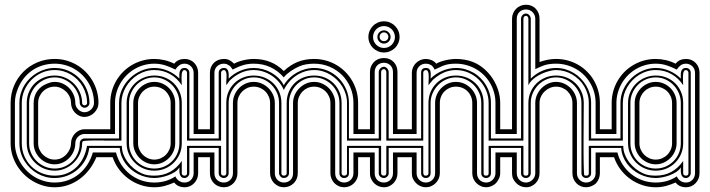

<svg xmlns="http://www.w3.org/2000/svg" viewBox="-20 -791 3000 811"><path d="M449 -127H387Q375.7 -99.6 358.2 -76.3Q340.6 -53 318 -36Q295.4 -19 268.3 -9.5Q241.2 0 210.9 0Q186 0 162.7 -6.8Q139.4 -13.7 118.7 -25.9Q97.9 -38.1 80.7 -55.2Q63.5 -72.3 51 -93Q38.6 -113.8 31.7 -137.3Q24.9 -160.9 24.9 -186V-356Q24.9 -395 39.3 -429Q53.7 -462.9 78.9 -488Q104 -513.2 137.9 -527.6Q171.9 -542 210.9 -542Q236.8 -542 260.5 -535.3Q284.2 -528.6 304.7 -516.5Q325.2 -504.4 342 -487.3Q358.9 -470.2 370.8 -449.6Q382.8 -429 389.4 -405.2Q396 -381.3 396 -356Q396 -344.2 391.1 -333.6Q386.2 -323 378.1 -314.9Q369.9 -306.9 359.3 -302Q348.6 -297.1 336.9 -297.1Q325 -297.1 314.6 -302.1Q304.2 -307.1 296.5 -315.3Q288.8 -323.5 284.4 -334.1Q280 -344.7 280 -356Q280 -370.1 274 -382.8Q268.1 -395.5 258.3 -404.8Q248.5 -414.1 236.1 -419.6Q223.6 -425 210.9 -425Q196.8 -425 184.1 -419.8Q171.4 -414.6 161.9 -405.2Q152.3 -395.8 146.7 -383.2Q141.1 -370.6 141.1 -356V-186Q141.1 -171.6 146.7 -159.1Q152.3 -146.5 161.9 -137.2Q171.4 -127.9 184.1 -122.4Q196.8 -116.9 210.9 -116.9Q217 -116.9 224 -118.3Q231 -119.6 237.1 -122.1Q246.3 -126.2 254.3 -133.2Q262.2 -140.1 267.9 -148.7Q273.7 -157.2 276.9 -166.9Q280 -176.5 280 -186Q280 -198 284.7 -208.7Q289.3 -219.5 297.2 -227.5Q305.2 -235.6 315.4 -240.4Q325.7 -245.1 336.9 -245.1H449V-225.1H336.9Q329.1 -225.1 322 -221.9Q314.9 -218.8 309.6 -213.4Q304.2 -208 301.1 -200.9Q298.1 -193.8 298.1 -186Q298.1 -168 291.1 -151.9Q284.2 -135.7 272.2 -123.5Q260.3 -111.3 244.4 -104.1Q228.5 -96.9 210.9 -96.9Q192.6 -96.9 176.4 -104.1Q160.2 -111.3 148.1 -123.5Q136 -135.7 129 -151.9Q122.1 -168 122.1 -186V-356Q122.1 -369.9 125.9 -382.4Q129.6 -395 136.8 -405.5Q144 -416 154.2 -424.1Q164.3 -432.1 177 -437Q186 -440.7 193.6 -442.9Q201.2 -445.1 210.9 -445.1Q229.7 -445.1 245.7 -437.6Q261.7 -430.2 273.3 -417.8Q284.9 -405.5 291.5 -389.4Q298.1 -373.3 298.1 -356Q298.1 -348.4 301.4 -341.4Q304.7 -334.5 310.1 -329Q315.4 -323.5 322.4 -320.2Q329.3 -316.9 336.9 -316.9Q344.7 -316.9 352.1 -320.1Q359.4 -323.2 364.9 -328.6Q370.4 -334 373.7 -341.1Q377 -348.1 377 -356Q377 -378.9 371.1 -400.1Q365.2 -421.4 354.4 -439.8Q343.5 -458.3 328.4 -473.4Q313.2 -488.5 294.8 -499.4Q276.4 -510.3 255.1 -516.1Q233.9 -522 210.9 -522Q184.8 -522 161.3 -515Q137.7 -508.1 117.9 -494.9Q98.1 -481.7 82.6 -462.8Q67.1 -443.8 56.9 -419.9Q50.3 -404.1 46.6 -388.7Q43 -373.3 43 -356V-186Q43 -164.6 49 -143.9Q54.9 -123.3 65.8 -104.9Q76.7 -86.4 91.9 -70.8Q107.2 -55.2 125.9 -43.9Q144.5 -32.7 166 -26.4Q187.5 -20 210.9 -20Q240.5 -20 266.5 -29.4Q292.5 -38.8 313.4 -55.7Q334.2 -72.5 349.2 -95.8Q364.3 -119.1 372.1 -147H449ZM210.9 -39.1Q191.4 -38.8 172.7 -43.8Q154.1 -48.8 137.5 -58.3Q120.8 -67.9 107.1 -81.3Q93.3 -94.7 83.3 -111.1Q73.2 -127.4 67.6 -146.4Q62 -165.3 62 -186V-356Q62 -376.7 67.6 -395.8Q73.2 -414.8 83.3 -431.3Q93.3 -447.8 107.2 -461.1Q121.1 -474.4 137.7 -483.9Q154.3 -493.4 172.9 -498.7Q191.4 -503.9 210.9 -503.9Q241.7 -503.9 268.6 -492.2Q295.4 -480.5 315.2 -460.3Q335 -440.2 346.4 -413.2Q357.9 -386.2 357.9 -356Q357.9 -351.8 356.2 -348.1Q354.5 -344.5 351.6 -341.8Q348.6 -339.1 344.8 -337.5Q341.1 -335.9 336.9 -335.9Q333.3 -335.9 329.6 -337.6Q325.9 -339.4 323.1 -342.2Q320.3 -345 318.6 -348.6Q316.9 -352.3 316.9 -356Q316.9 -378.2 308.2 -397.8Q299.6 -417.5 284.9 -432.3Q270.3 -447 251.1 -455.6Q231.9 -464.1 210.9 -464.1Q189 -464.1 169.3 -455.3Q149.7 -446.5 134.9 -431.8Q120.1 -417 111.6 -397.3Q103 -377.7 103 -356V-186Q103 -163.8 111.6 -144.4Q120.1 -125 134.9 -110.5Q149.7 -95.9 169.3 -87.5Q189 -79.1 210.9 -79.1Q233.4 -79.1 252.8 -87.5Q272.2 -95.9 286.5 -110.5Q300.8 -125 308.8 -144.4Q316.9 -163.8 316.9 -186Q316.9 -194.3 322.8 -200.2Q328.6 -206.1 336.9 -206.1H449V-197Q445.6 -197 435.8 -197.3Q426 -197.5 413.3 -197.6Q400.6 -197.8 386.6 -197.8Q372.6 -197.8 360.5 -197.4Q348.4 -197 340 -196.3Q331.5 -195.6 330.1 -194.1Q326.9 -190.9 326.9 -186Q326.9 -162.1 317.5 -141Q308.1 -119.9 292.1 -104.1Q276.1 -88.4 255.1 -79.2Q234.1 -70.1 210.9 -70.1Q187 -70.1 165.5 -79.1Q144 -88.1 127.9 -103.8Q111.8 -119.4 102.4 -140.5Q93 -161.6 93 -186V-356Q93 -381.1 102.2 -402.3Q111.3 -423.6 127.2 -439.1Q143.1 -454.6 164.7 -463.3Q186.3 -471.9 210.9 -471.9Q236.6 -471.9 257.8 -461.9Q279.1 -451.9 294.4 -435.7Q309.8 -419.4 318.4 -398.6Q326.9 -377.7 326.9 -356Q326.9 -351.6 330.1 -348.8Q333.3 -345.9 336.9 -345.9Q341.6 -345.9 344.7 -348.8Q347.9 -351.6 347.9 -356Q347.9 -374.8 343 -392.3Q338.1 -409.9 329.3 -425.4Q320.6 -440.9 308 -453.7Q295.4 -466.6 280.3 -475.7Q265.1 -484.9 247.6 -490Q230 -495.1 210.9 -495.1Q181.6 -495.1 156.4 -483.8Q131.1 -472.4 112.3 -453.2Q93.5 -434.1 82.8 -408.9Q72 -383.8 72 -356V-186Q72 -156.7 82.9 -131.6Q93.8 -106.4 112.5 -88.1Q131.3 -69.8 156.6 -59.4Q181.9 -49.1 210.9 -49.1Q240.5 -49.1 263.8 -59.1Q287.1 -69.1 304.1 -85.9Q321 -102.8 331.8 -124.9Q342.5 -147 346.9 -170.9Q346.9 -171.9 347.4 -173.1Q347.9 -174.3 347.9 -175H449V-166H356.9Q353.5 -138.7 340.6 -115.4Q327.6 -92 308 -75.1Q288.3 -58.1 263.3 -48.6Q238.3 -39.1 210.9 -39.1Z M514.9 -356Q514.9 -380.4 524.2 -401.5Q533.4 -422.6 549.3 -438.2Q565.2 -453.9 586.5 -462.9Q607.9 -471.9 631.8 -471.9Q656.7 -471.9 677.9 -463.1Q699 -454.3 714.6 -438.7Q730.2 -423.1 739 -402Q747.8 -380.9 747.8 -356V-186Q747.8 -161.6 738.8 -140.5Q729.7 -119.4 714.1 -103.8Q698.5 -88.1 677.4 -79.1Q656.2 -70.1 631.8 -70.1Q607.9 -70.1 586.5 -79.1Q565.2 -88.1 549.3 -103.8Q533.4 -119.4 524.2 -140.5Q514.9 -161.6 514.9 -186ZM524.9 -186Q524.9 -163.6 533.2 -144Q541.5 -124.5 555.9 -110.1Q570.3 -95.7 589.8 -87.4Q609.4 -79.1 631.8 -79.1Q654.3 -79.1 673.7 -87.5Q693.1 -95.9 707.4 -110.5Q721.7 -125 729.7 -144.4Q737.8 -163.8 737.8 -186V-356Q737.8 -377.7 729.5 -397.3Q721.2 -417 706.9 -431.8Q692.6 -446.5 673.3 -455.3Q654.1 -464.1 631.8 -464.1Q609.9 -464.1 590.3 -455.6Q570.8 -447 556.3 -432.3Q541.7 -417.5 533.3 -397.8Q524.9 -378.2 524.9 -356ZM543 -356Q543 -374 550.2 -390.1Q557.4 -406.2 569.5 -418.5Q581.5 -430.7 597.7 -437.9Q613.8 -445.1 631.8 -445.1Q650.1 -445.1 666.3 -437.9Q682.4 -430.7 694.3 -418.5Q706.3 -406.2 713.1 -390.1Q720 -374 720 -356V-186Q720 -168.5 713 -152.2Q706.1 -136 694 -123.8Q681.9 -111.6 665.9 -104.2Q649.9 -96.9 631.8 -96.9Q613.8 -96.9 597.7 -104.1Q581.5 -111.3 569.5 -123.5Q557.4 -135.7 550.2 -151.9Q543 -168 543 -186ZM563 -186Q563 -171.6 568.5 -159.1Q574 -146.5 583.3 -137.2Q592.5 -127.9 605.1 -122.4Q617.7 -116.9 631.8 -116.9Q646 -116.9 658.7 -122.4Q671.4 -127.9 680.7 -137.2Q689.9 -146.5 695.4 -159.1Q700.9 -171.6 700.9 -186V-356Q700.9 -370.1 695.4 -382.8Q689.9 -395.5 680.7 -404.8Q671.4 -414.1 658.7 -419.6Q646 -425 631.8 -425Q617.7 -425 605.1 -419.6Q592.5 -414.1 583.3 -404.8Q574 -395.5 568.5 -382.8Q563 -370.1 563 -356ZM843.8 -225.1H797.9V-483.9Q797.9 -491.7 794.9 -498.7Q792 -505.6 786.9 -510.7Q781.7 -515.9 774.8 -518.9Q767.8 -522 760 -522Q746.3 -522 737.1 -515.1Q727.8 -508.3 720.9 -497.1Q709.2 -502.7 698.9 -507.2Q688.5 -511.7 678 -515Q667.5 -518.3 656.2 -520.1Q645 -522 631.8 -522Q608.6 -522 587.3 -515.9Q565.9 -509.8 547.5 -498.8Q529.1 -487.8 513.9 -472.4Q498.8 -457 488.2 -438.6Q477.5 -420.2 471.7 -399.2Q465.8 -378.2 465.8 -356V-225.1H419.7V-245.1H445.8V-356Q445.8 -381.6 452.4 -405.4Q459 -429.2 471.1 -450Q483.2 -470.7 500.1 -487.7Q517.1 -504.6 537.8 -516.7Q558.6 -528.8 582.3 -535.4Q606 -542 631.8 -542Q653.1 -542 675 -536.9Q697 -531.7 715.8 -522Q724.1 -532.5 735.2 -537.2Q746.3 -542 760 -542Q772.5 -542 782.8 -537.5Q793.2 -533 800.8 -525Q808.3 -517.1 812.6 -506.5Q816.9 -495.8 816.9 -483.9V-245.1H843.8ZM843.8 -127H816.9V-59.1Q816.9 -46.6 812.4 -35.9Q807.9 -25.1 800 -17.1Q792.2 -9 782 -4.5Q771.7 0 760 0Q746.3 0 735.2 -4.8Q724.1 -9.5 715.8 -20Q705.1 -15.6 695.1 -11.8Q685.1 -8.1 675 -5.5Q665 -2.9 654.4 -1.5Q643.8 0 631.8 0Q602.3 0 574.6 -9.3Q546.9 -18.6 523.7 -35.4Q500.5 -52.2 482.9 -75.6Q465.3 -98.9 455.8 -127H419.7V-147H470Q477.1 -118.9 492.3 -95.6Q507.6 -72.3 528.8 -55.4Q550 -38.6 576.3 -29.3Q602.5 -20 631.8 -20Q656 -20 678.2 -26.2Q700.4 -32.5 720.9 -45.9Q726.1 -33.9 736.2 -27Q746.3 -20 760 -20Q768.3 -20 775.3 -23.2Q782.2 -26.4 787.2 -31.7Q792.2 -37.1 795 -44.2Q797.9 -51.3 797.9 -59.1V-147H843.8ZM482.9 -206.1V-356Q482.9 -386.7 495.5 -413.7Q508.1 -440.7 528.9 -460.7Q549.8 -480.7 576.5 -492.3Q603.3 -503.9 631.8 -503.9Q661.4 -503.9 689.1 -492.1Q716.8 -480.2 737.8 -459Q737.8 -465.8 737.5 -473.6Q737.3 -481.4 739 -488.2Q740.7 -494.9 745.5 -499.4Q750.2 -503.9 760 -503.9Q768.3 -503.9 774 -498.2Q779.8 -492.4 779.8 -483.9V-206.1H843.8V-197H770V-483.9Q770 -487.8 766.8 -491.5Q763.7 -495.1 760 -495.1Q757.6 -495.1 755.1 -494.1Q752.7 -493.2 752 -491Q749 -488.3 747.9 -480.3Q746.8 -472.4 746.8 -462.9Q746.8 -453.4 747.3 -444.5Q747.8 -435.5 747.8 -430.9Q728.3 -461.2 698.2 -478.1Q668.2 -495.1 631.8 -495.1Q612.8 -495.1 595.1 -489.9Q577.4 -484.6 562 -475.1Q546.6 -465.6 533.9 -452.5Q521.2 -439.5 512.1 -424.1Q502.9 -408.7 497.9 -391.4Q492.9 -374 492.9 -356V-197H419.7V-206.1ZM419.7 -166V-175H494.9Q494.4 -156.7 501.3 -138.9Q508.3 -121.1 519.9 -105.7Q531.5 -90.3 546.6 -78.2Q561.8 -66.2 577.9 -59.1Q590.8 -53 604.1 -51Q617.4 -49.1 631.8 -49.1Q668.9 -49.1 697.9 -64.9Q726.8 -80.8 747.8 -111.1V-59.1Q747.8 -53.7 751.6 -51.4Q755.4 -49.1 760 -49.1Q764.4 -49.1 767.2 -51.8Q770 -54.4 770 -59.1V-175H843.8V-166H779.8V-59.1Q779.8 -55.4 778.1 -51.8Q776.4 -48.1 773.7 -45.3Q771 -42.5 767.3 -40.8Q763.7 -39.1 760 -39.1Q750.5 -39.1 745.8 -43.8Q741.2 -48.6 739.4 -55.5Q737.5 -62.5 737.7 -70.3Q737.8 -78.1 737.8 -84Q731.4 -73 718.6 -64.7Q705.8 -56.4 690.6 -50.7Q675.3 -44.9 659.5 -42Q643.8 -39.1 631.8 -39.1Q614 -39.1 596.7 -43.3Q579.3 -47.6 563.6 -55.5Q547.9 -63.5 534.2 -74.8Q520.5 -86.2 510.3 -100.2Q500 -114.3 493.5 -130.9Q487.1 -147.5 485.8 -166Z M903.8 -206.1V-483.9Q903.8 -493.2 910.3 -498.5Q916.7 -503.9 925.8 -503.9Q934.8 -503.9 939.1 -499.1Q943.4 -494.4 944.8 -487.4Q946.3 -480.5 946 -472.8Q945.8 -465.1 945.8 -459Q956.1 -469.5 968.4 -477.8Q980.7 -486.1 994.4 -491.9Q1008.1 -497.8 1022.6 -500.9Q1037.1 -503.9 1051.8 -503.9Q1070.6 -503.9 1089.5 -498.9Q1108.4 -493.9 1125.4 -484.4Q1142.3 -474.9 1156.2 -461.3Q1170.2 -447.8 1178.7 -430.9Q1188.2 -447.5 1202.3 -460.9Q1216.3 -474.4 1233.2 -483.9Q1250 -493.4 1268.9 -498.7Q1287.8 -503.9 1306.9 -503.9Q1337.6 -503.9 1364.5 -492.2Q1391.4 -480.5 1411.1 -460.3Q1430.9 -440.2 1442.4 -413.2Q1453.9 -386.2 1453.9 -356V-206.1H1526.9V-197H1445.8V-356Q1445.8 -374.5 1440.7 -392Q1435.5 -409.4 1426.3 -424.9Q1417 -440.4 1404.1 -453.2Q1391.1 -466.1 1375.7 -475.5Q1360.4 -484.9 1342.9 -490Q1325.4 -495.1 1306.9 -495.1Q1286.1 -495.1 1266.8 -488.9Q1247.6 -482.7 1230.8 -471.4Q1214.1 -460.2 1200.8 -444.7Q1187.5 -429.2 1178.7 -410.9Q1170.9 -429.7 1157.5 -445.2Q1144 -460.7 1127.2 -471.8Q1110.4 -482.9 1090.9 -489Q1071.5 -495.1 1051.8 -495.1Q1023.2 -495.1 998.7 -484Q974.1 -472.9 953.9 -454.1L948.7 -449Q948 -447.5 946.3 -445.1Q944.6 -442.6 942.6 -440.1Q940.7 -437.5 938.7 -434.9Q936.8 -432.4 935.8 -430.9V-445.1Q935.8 -447.5 936.2 -452.3Q936.5 -457 936.8 -462.5Q937 -468 936.9 -473.9Q936.8 -479.7 935.5 -484.4Q934.3 -489 932 -492.1Q929.7 -495.1 925.8 -495.1Q921.1 -495.1 917.5 -491.8Q913.8 -488.5 913.8 -483.9V-197H834.7V-206.1ZM1453.9 -166V-59.1Q1453.9 -49.1 1448 -44.1Q1442.1 -39.1 1433.8 -39.1Q1424.8 -39.1 1419.3 -44.6Q1413.8 -50 1413.8 -59.1V-356Q1413.8 -377.7 1405.4 -397.3Q1397 -417 1382.4 -431.8Q1367.9 -446.5 1348.4 -455.3Q1328.9 -464.1 1306.9 -464.1Q1284.4 -464.1 1265 -455.3Q1245.6 -446.5 1231.3 -431.8Q1217 -417 1208.9 -397.3Q1200.7 -377.7 1200.7 -356V-59.1Q1200.7 -54.2 1198.6 -50.4Q1196.5 -46.6 1193.4 -44.1Q1190.2 -41.5 1186.3 -40.3Q1182.4 -39.1 1178.7 -39.1Q1174.6 -39.1 1170.9 -40.9Q1167.2 -42.7 1164.6 -45.7Q1161.9 -48.6 1160.3 -52.1Q1158.7 -55.7 1158.7 -59.1V-356Q1158.7 -378.2 1150.3 -397.8Q1141.8 -417.5 1127.3 -432.3Q1112.8 -447 1093.4 -455.6Q1074 -464.1 1051.8 -464.1Q1029.5 -464.1 1010.3 -455.3Q991 -446.5 976.7 -431.8Q962.4 -417 954.1 -397.3Q945.8 -377.7 945.8 -356V-59.1Q945.8 -54.9 944.1 -51.3Q942.4 -47.6 939.6 -44.9Q936.8 -42.2 933.1 -40.6Q929.4 -39.1 925.8 -39.1Q921.6 -39.1 917.7 -40.5Q913.8 -42 910.6 -44.6Q907.5 -47.1 905.6 -50.9Q903.8 -54.7 903.8 -59.1V-166H834.7V-175H913.8V-59.1Q913.8 -53.7 917.1 -51.4Q920.4 -49.1 925.8 -49.1Q931.2 -49.1 933.5 -52.1Q935.8 -55.2 935.8 -59.1V-356Q935.8 -380.9 944.6 -402Q953.4 -423.1 969 -438.7Q984.6 -454.3 1005.9 -463.1Q1027.1 -471.9 1051.8 -471.9Q1076.4 -471.9 1097.8 -463.1Q1119.1 -454.3 1134.9 -438.7Q1150.6 -423.1 1159.7 -402Q1168.7 -380.9 1168.7 -356V-59.1Q1168.7 -53.7 1171.9 -51.4Q1175 -49.1 1178.7 -49.1Q1183.3 -49.1 1187.1 -51.4Q1190.9 -53.7 1190.9 -59.1V-356Q1190.9 -381.1 1199.6 -402.3Q1208.3 -423.6 1223.8 -439.1Q1239.3 -454.6 1260.5 -463.3Q1281.7 -471.9 1306.9 -471.9Q1331.5 -471.9 1352.8 -463.1Q1374 -454.3 1389.5 -438.7Q1405 -423.1 1413.9 -402Q1422.9 -380.9 1422.9 -356V-59.1Q1422.9 -54.4 1426 -51.8Q1429.2 -49.1 1433.8 -49.1Q1438.2 -49.1 1442 -51.4Q1445.8 -53.7 1445.8 -59.1V-175H1526.9V-166ZM1526.9 -225.1H1472.9V-356Q1472.9 -390.9 1460.1 -421.1Q1447.3 -451.4 1424.8 -473.9Q1402.3 -496.3 1372.1 -509.2Q1341.8 -522 1306.9 -522Q1290.3 -522 1274 -519.4Q1257.8 -516.8 1242.7 -510Q1234.4 -506.3 1225.3 -501.3Q1216.3 -496.3 1207.8 -490.4Q1199.2 -484.4 1191.7 -477.8Q1184.1 -471.2 1178.7 -464.1Q1153.8 -492.7 1122.1 -507.3Q1090.3 -522 1051.8 -522Q1029.1 -522 1009.8 -516.7Q990.5 -511.5 970.7 -501L962.9 -497.1Q959 -502.9 954.3 -508.8Q949.7 -514.6 942.9 -517.1Q939 -520 934.7 -521Q930.4 -522 925.8 -522Q917.5 -522 910.3 -519.3Q903.1 -516.6 897.6 -511.6Q892.1 -506.6 888.9 -499.6Q885.7 -492.7 885.7 -483.9V-225.1H834.7V-245.1H866.7V-483.9Q866.7 -496.6 871.2 -507.3Q875.7 -518.1 883.5 -525.8Q891.4 -533.4 902.2 -537.7Q913.1 -542 925.8 -542Q939.5 -542 949.2 -536.9Q959 -531.7 968.8 -522Q977.1 -526.9 987.4 -530.5Q997.8 -534.2 1008.8 -536.7Q1019.8 -539.3 1030.9 -540.6Q1042 -542 1051.8 -542Q1088.9 -542 1120.6 -529.7Q1152.3 -517.3 1178.7 -491Q1206.5 -517.1 1237.5 -529.5Q1268.6 -542 1306.9 -542Q1332.5 -542 1356.3 -535.4Q1380.1 -528.8 1400.8 -516.7Q1421.4 -504.6 1438.4 -487.7Q1455.3 -470.7 1467.4 -450Q1479.5 -429.2 1486.1 -405.4Q1492.7 -381.6 1492.7 -356V-245.1H1526.9ZM1526.9 -127H1492.7V-59.1Q1492.7 -46.1 1487.8 -35.4Q1482.9 -24.7 1474.9 -16.7Q1466.8 -8.8 1456.2 -4.4Q1445.6 0 1433.8 0Q1421.4 0 1410.8 -4.8Q1400.1 -9.5 1392.3 -17.6Q1384.5 -25.6 1380.1 -36.4Q1375.7 -47.1 1375.7 -59.1V-356Q1375.7 -370.1 1370.2 -382.8Q1364.7 -395.5 1355.5 -404.8Q1346.2 -414.1 1333.6 -419.6Q1321 -425 1306.9 -425Q1292.5 -425 1279.9 -419.6Q1267.3 -414.1 1258.1 -404.8Q1248.8 -395.5 1243.3 -382.8Q1237.8 -370.1 1237.8 -356V-59.1Q1237.8 -46.6 1233.3 -35.9Q1228.8 -25.1 1220.7 -17.1Q1212.6 -9 1201.9 -4.5Q1191.2 0 1178.7 0Q1166.7 0 1156.2 -4.8Q1145.8 -9.5 1137.8 -17.6Q1129.9 -25.6 1125.4 -36.4Q1120.8 -47.1 1120.8 -59.1V-356Q1120.8 -370.1 1115.4 -382.8Q1109.9 -395.5 1100.6 -404.8Q1091.3 -414.1 1078.6 -419.6Q1065.9 -425 1051.8 -425Q1037.6 -425 1025 -419.6Q1012.5 -414.1 1003.2 -404.8Q993.9 -395.5 988.4 -382.8Q982.9 -370.1 982.9 -356V-59.1Q982.9 -47.1 978.6 -36.4Q974.4 -25.6 966.7 -17.6Q959 -9.5 948.6 -4.8Q938.2 0 925.8 0Q913.3 0 902.6 -4.4Q891.8 -8.8 883.9 -16.7Q876 -24.7 871.3 -35.4Q866.7 -46.1 866.7 -59.1V-127H834.7V-147H885.7V-59.1Q885.7 -50.3 888.8 -43.1Q891.8 -35.9 897.2 -30.8Q902.6 -25.6 909.9 -22.8Q917.2 -20 925.8 -20Q934.1 -20 941 -23.2Q948 -26.4 953.1 -31.7Q958.3 -37.1 961.1 -44.2Q963.9 -51.3 963.9 -59.1V-356Q963.9 -374 970.7 -390.1Q977.5 -406.2 989.4 -418.5Q1001.2 -430.7 1017.3 -437.9Q1033.4 -445.1 1051.8 -445.1Q1069.8 -445.1 1085.9 -437.9Q1102.1 -430.7 1114.3 -418.5Q1126.5 -406.2 1133.7 -390.1Q1140.9 -374 1140.9 -356V-59.1Q1140.9 -51.3 1143.7 -44.2Q1146.5 -37.1 1151.5 -31.7Q1156.5 -26.4 1163.5 -23.2Q1170.4 -20 1178.7 -20Q1196.3 -20 1207 -30.8Q1217.8 -41.5 1217.8 -59.1V-356Q1217.8 -374 1225 -390.1Q1232.2 -406.2 1244.4 -418.5Q1256.6 -430.7 1272.7 -437.9Q1288.8 -445.1 1306.9 -445.1Q1324.7 -445.1 1340.9 -437.9Q1357.2 -430.7 1369.3 -418.5Q1381.3 -406.2 1388.5 -390.1Q1395.8 -374 1395.8 -356V-59.1Q1395.8 -50.8 1398.6 -43.7Q1401.4 -36.6 1406.5 -31.4Q1411.6 -26.1 1418.6 -23.1Q1425.5 -20 1433.8 -20Q1442.1 -20 1449.2 -23.1Q1456.3 -26.1 1461.5 -31.4Q1466.8 -36.6 1469.8 -43.7Q1472.9 -50.8 1472.9 -59.1V-147H1526.9Z M1542.7 -245.1V-487.1Q1542.7 -499.8 1547.2 -510.5Q1551.8 -521.2 1559.6 -529.2Q1567.4 -537.1 1578.2 -541.5Q1589.1 -545.9 1601.8 -545.9Q1614.5 -545.9 1625 -541.4Q1635.5 -536.9 1643.1 -528.9Q1650.6 -521 1654.8 -510.3Q1658.9 -499.5 1658.9 -487.1V-245.1H1702.9V-225.1H1639.9V-487.1Q1639.9 -495.4 1637.1 -502.4Q1634.3 -509.5 1629.2 -514.8Q1624 -520 1617.1 -522.9Q1610.1 -525.9 1601.8 -525.9Q1593.3 -525.9 1586.1 -523.1Q1578.9 -520.3 1573.7 -515.1Q1568.6 -510 1565.7 -502.8Q1562.7 -495.6 1562.7 -487.1V-225.1H1510.7V-245.1ZM1562.7 -147V-59.1Q1562.7 -50.3 1565.7 -43.1Q1568.6 -35.9 1573.7 -30.8Q1578.9 -25.6 1586.1 -22.8Q1593.3 -20 1601.8 -20Q1610.1 -20 1617.1 -23.2Q1624 -26.4 1629.2 -31.7Q1634.3 -37.1 1637.1 -44.2Q1639.9 -51.3 1639.9 -59.1V-147H1702.9V-127H1658.9V-59.1Q1658.9 -47.4 1654.7 -36.7Q1650.4 -26.1 1642.7 -17.9Q1635 -9.8 1624.6 -4.9Q1614.3 0 1601.8 0Q1590.1 0 1579.5 -4.4Q1568.8 -8.8 1560.7 -16.7Q1552.5 -24.7 1547.6 -35.4Q1542.7 -46.1 1542.7 -59.1V-127H1510.7V-147ZM1579.8 -206.1V-487.1Q1579.8 -491.2 1581.7 -495.1Q1583.5 -499 1586.7 -502.2Q1589.8 -505.4 1593.8 -507.2Q1597.7 -509 1601.8 -509Q1605.5 -509 1609.1 -507Q1612.8 -504.9 1615.6 -501.7Q1618.4 -498.5 1620.1 -494.6Q1621.8 -490.7 1621.8 -487.1V-206.1H1702.9V-197H1611.8V-487.1Q1611.8 -490.7 1608.8 -494.9Q1605.7 -499 1601.8 -499Q1596.4 -499 1593.1 -495.2Q1589.8 -491.5 1589.8 -487.1V-197H1510.7V-206.1ZM1621.8 -166V-59.1Q1621.8 -54.9 1620 -51.3Q1618.2 -47.6 1615.2 -44.9Q1612.3 -42.2 1608.8 -40.6Q1605.2 -39.1 1601.8 -39.1Q1592.8 -39.1 1586.3 -44.9Q1579.8 -50.8 1579.8 -59.1V-166H1510.7V-175H1589.8V-59.1Q1589.8 -53.7 1593.5 -51.4Q1597.2 -49.1 1601.8 -49.1Q1607.2 -49.1 1609.5 -52.1Q1611.8 -55.2 1611.8 -59.1V-175H1702.9V-166ZM1536.1 -635Q1536.1 -648.7 1541.3 -660.6Q1546.4 -672.6 1555.3 -681.6Q1564.2 -690.7 1576.2 -695.8Q1588.1 -700.9 1601.8 -700.9Q1615.5 -700.9 1627.4 -695.8Q1639.4 -690.7 1648.4 -681.6Q1657.5 -672.6 1662.6 -660.6Q1667.7 -648.7 1667.7 -635Q1667.7 -621.3 1662.6 -609.4Q1657.5 -597.4 1648.4 -588.5Q1639.4 -579.6 1627.4 -574.5Q1615.5 -569.3 1601.8 -569.3Q1588.1 -569.3 1576.2 -574.5Q1564.2 -579.6 1555.3 -588.5Q1546.4 -597.4 1541.3 -609.4Q1536.1 -621.3 1536.1 -635ZM1555.7 -634.5Q1555.7 -625 1559.3 -616.6Q1563 -608.2 1569.2 -601.9Q1575.4 -595.7 1583.9 -592Q1592.3 -588.4 1601.8 -588.4Q1611.3 -588.4 1619.9 -592Q1628.4 -595.7 1634.6 -601.9Q1640.9 -608.2 1644.5 -616.6Q1648.2 -625 1648.2 -634.5Q1648.2 -644 1644.5 -652.6Q1640.9 -661.1 1634.6 -667.4Q1628.4 -673.6 1619.9 -677.2Q1611.3 -680.9 1601.8 -680.9Q1592.3 -680.9 1583.9 -677.2Q1575.4 -673.6 1569.2 -667.4Q1563 -661.1 1559.3 -652.6Q1555.7 -644 1555.7 -634.5ZM1574 -634.8Q1574 -640.6 1576.2 -645.6Q1578.4 -650.6 1582.2 -654.5Q1585.9 -658.4 1590.9 -660.6Q1595.9 -662.8 1601.8 -662.8Q1607.7 -662.8 1612.7 -660.6Q1617.7 -658.4 1621.6 -654.5Q1625.5 -650.6 1627.7 -645.6Q1629.9 -640.6 1629.9 -634.8Q1629.9 -628.9 1627.7 -623.9Q1625.5 -618.9 1621.6 -615.1Q1617.7 -611.3 1612.7 -609.1Q1607.7 -606.9 1601.8 -606.9Q1595.9 -606.9 1590.9 -609.1Q1585.9 -611.3 1582.2 -615.1Q1578.4 -618.9 1576.2 -623.9Q1574 -628.9 1574 -634.8ZM1583.5 -635.5Q1583.5 -627.7 1588.7 -622.4Q1594 -617.2 1601.8 -617.2Q1609.6 -617.2 1615 -622.4Q1620.4 -627.7 1620.4 -635.5Q1620.4 -643.3 1615 -648.7Q1609.6 -654.1 1601.8 -654.1Q1594 -654.1 1588.7 -648.7Q1583.5 -643.3 1583.5 -635.5Z M1686.5 -206.1H1758.8V-483.9Q1758.8 -503.9 1778.8 -503.9Q1788.6 -503.9 1793 -499.4Q1797.4 -494.9 1798.6 -488.2Q1799.8 -481.4 1799.3 -473.6Q1798.8 -465.8 1798.8 -459Q1809.1 -469.2 1821.5 -477.5Q1834 -485.8 1847.9 -491.7Q1861.8 -497.6 1876.5 -500.7Q1891.1 -503.9 1905.8 -503.9Q1926.3 -503.9 1945.2 -498.5Q1964.1 -493.2 1980.6 -483.5Q1997.1 -473.9 2010.5 -460.3Q2023.9 -446.8 2033.6 -430.3Q2043.2 -413.8 2048.5 -395Q2053.7 -376.2 2053.7 -356V-206.1H2123.5V-197H2043.9V-356Q2043.9 -384 2033.1 -409.3Q2022.2 -434.6 2003.4 -453.6Q1984.6 -472.7 1959.5 -483.9Q1934.3 -495.1 1905.8 -495.1Q1891.1 -495.1 1878.2 -492.2Q1865.2 -489.3 1853.3 -483.9Q1841.3 -478.5 1830.3 -470.9Q1819.3 -463.4 1808.8 -454.1L1789.8 -430.9Q1789.8 -433.6 1790 -439Q1790.3 -444.3 1790.5 -450.7Q1790.8 -457 1790.9 -463.9Q1791 -470.7 1790.5 -476.4Q1790 -482.2 1788.9 -486.2Q1787.8 -490.2 1785.9 -491Q1785.2 -493.2 1783.1 -494.1Q1781 -495.1 1778.8 -495.1Q1774.2 -495.1 1771 -491.8Q1767.8 -488.5 1767.8 -483.9V-197H1686.5ZM2123.5 -166H2053.7V-59.1Q2053.7 -50.8 2048 -44.9Q2042.2 -39.1 2033.9 -39.1Q2024.7 -39.1 2018.8 -44.6Q2012.9 -50 2012.9 -59.1V-356Q2012.9 -377.7 2004.5 -397.3Q1996.1 -417 1981.6 -431.8Q1967 -446.5 1947.5 -455.3Q1928 -464.1 1905.8 -464.1Q1884 -464.1 1864.6 -455.3Q1845.2 -446.5 1830.6 -431.8Q1815.9 -417 1807.4 -397.3Q1798.8 -377.7 1798.8 -356V-59.1Q1798.8 -50 1793.3 -44.6Q1787.8 -39.1 1778.8 -39.1Q1769.8 -39.1 1764.3 -44.6Q1758.8 -50 1758.8 -59.1V-166H1686.5V-175H1767.8V-60.1Q1769.3 -54 1771 -51.5Q1772.7 -49.1 1778.8 -49.1Q1783.4 -49.1 1786.6 -51.8Q1789.8 -54.4 1789.8 -59.1V-356Q1789.8 -380.9 1798.6 -402Q1807.4 -423.1 1823 -438.7Q1838.6 -454.3 1859.9 -463.1Q1881.1 -471.9 1905.8 -471.9Q1930.7 -471.9 1952 -463.1Q1973.4 -454.3 1989.1 -438.7Q2004.9 -423.1 2013.8 -402Q2022.7 -380.9 2022.7 -356V-59.1Q2022.7 -53 2025.6 -51Q2028.6 -49.1 2033.9 -49.1Q2038.3 -49.1 2041.1 -51.4Q2043.9 -53.7 2043.9 -59.1V-175H2123.5ZM2123.5 -245.1V-225.1H2072.8V-356Q2072.8 -379.2 2066.8 -400.5Q2060.8 -421.9 2049.9 -440.3Q2039.1 -458.7 2023.8 -473.9Q2008.5 -489 1990 -499.6Q1971.4 -510.3 1950.1 -516.1Q1928.7 -522 1905.8 -522Q1892.6 -522 1882.6 -520.9Q1872.6 -519.8 1863.4 -517.2Q1854.2 -514.6 1845.1 -510.6Q1835.9 -506.6 1824.7 -501L1815.9 -497.1Q1814 -500 1812.4 -503.1Q1810.8 -506.1 1808.7 -508.8Q1806.6 -511.5 1804.1 -513.7Q1801.5 -515.9 1797.9 -517.1Q1793.9 -520 1788.7 -521Q1783.4 -522 1778.8 -522Q1770.5 -522 1763.4 -519.2Q1756.3 -516.4 1751.1 -511.2Q1745.8 -506.1 1742.8 -499.1Q1739.7 -492.2 1739.7 -483.9V-225.1H1686.5V-245.1H1719.7V-483.9Q1719.7 -495.8 1724.5 -506.5Q1729.2 -517.1 1737.3 -525Q1745.4 -533 1756.1 -537.5Q1766.8 -542 1778.8 -542Q1791 -542 1803.1 -536.9Q1815.2 -531.7 1822.8 -522Q1830.6 -526.9 1841.1 -530.5Q1851.6 -534.2 1862.8 -536.7Q1874 -539.3 1885.3 -540.6Q1896.5 -542 1905.8 -542Q1924.1 -542 1942.6 -538.9Q1961.2 -535.9 1977.8 -529.1Q2003.4 -518.8 2024.5 -500.6Q2045.7 -482.4 2060.8 -459.4Q2075.9 -436.3 2084.4 -409.7Q2092.8 -383.1 2092.8 -356V-245.1ZM2123.5 -147V-127H2092.8V-59.1Q2092.8 -47.6 2087.5 -36.5Q2082.3 -25.4 2074.7 -17.1Q2071 -13.4 2066.2 -10.3Q2061.3 -7.1 2055.9 -4.8Q2050.5 -2.4 2044.8 -1.2Q2039.1 0 2033.9 0Q2021.7 0 2011 -4.8Q2000.2 -9.5 1992.2 -17.6Q1984.1 -25.6 1979.5 -36.4Q1974.9 -47.1 1974.9 -59.1V-356Q1974.9 -370.6 1969.6 -383.2Q1964.4 -395.8 1955 -405.2Q1945.6 -414.6 1933 -419.8Q1920.4 -425 1905.8 -425Q1891.1 -425 1878.8 -419.6Q1866.5 -414.1 1857.3 -404.8Q1848.1 -395.5 1843 -382.8Q1837.9 -370.1 1837.9 -356V-59.1Q1837.9 -47.1 1833.1 -36.4Q1828.4 -25.6 1820.3 -17.6Q1812.3 -9.5 1801.5 -4.8Q1790.8 0 1778.8 0Q1767.6 0 1756.8 -4.4Q1746.1 -8.8 1737.8 -17.1Q1728.8 -26.1 1724.2 -36.1Q1719.7 -46.1 1719.7 -59.1V-127H1686.5V-147H1739.7V-59.1Q1739.7 -50.8 1742.8 -43.7Q1745.8 -36.6 1751.1 -31.4Q1756.3 -26.1 1763.4 -23.1Q1770.5 -20 1778.8 -20Q1787.1 -20 1794.2 -23.1Q1801.3 -26.1 1806.5 -31.4Q1811.8 -36.6 1814.8 -43.7Q1817.9 -50.8 1817.9 -59.1V-356Q1817.9 -374 1824.7 -390.1Q1831.5 -406.2 1843.5 -418.5Q1855.5 -430.7 1871.5 -437.9Q1887.5 -445.1 1905.8 -445.1Q1924.1 -445.1 1940.3 -437.9Q1956.5 -430.7 1968.6 -418.5Q1980.7 -406.2 1987.8 -390.1Q1994.9 -374 1994.9 -356V-59.1Q1994.9 -50.8 1997.7 -43.7Q2000.5 -36.6 2005.6 -31.4Q2010.7 -26.1 2017.9 -23.1Q2025.1 -20 2033.9 -20Q2041.7 -20 2048.8 -23.2Q2055.9 -26.4 2061.2 -31.7Q2066.4 -37.1 2069.6 -44.2Q2072.8 -51.3 2072.8 -59.1V-147Z M2180.9 -206.1V-711.9Q2180.9 -716.1 2182.5 -720Q2184.1 -723.9 2186.9 -727.1Q2189.7 -730.2 2193.6 -732.1Q2197.5 -733.9 2201.9 -733.9Q2206.1 -733.9 2209.7 -731.8Q2213.4 -729.7 2216.1 -726.6Q2218.8 -723.4 2220.3 -719.5Q2221.9 -715.6 2221.9 -711.9V-459Q2243.2 -480.2 2270.9 -492.1Q2298.6 -503.9 2328.9 -503.9Q2349.4 -503.9 2368.3 -498.3Q2387.2 -492.7 2403.7 -482.7Q2420.2 -472.7 2433.6 -458.9Q2447 -445.1 2456.7 -428.6Q2466.3 -412.1 2471.6 -393.7Q2476.8 -375.2 2476.8 -356V-206.1H2547.4V-197H2467V-356Q2467 -375.2 2461.9 -393.1Q2456.8 -410.9 2447.6 -426.4Q2438.5 -441.9 2425.7 -454.5Q2412.8 -467 2397.6 -476.1Q2382.3 -485.1 2364.9 -490.1Q2347.4 -495.1 2328.9 -495.1Q2321 -495.1 2310.7 -493.2Q2300.3 -491.2 2288.9 -487.5Q2277.6 -483.9 2265.9 -478.4Q2254.2 -472.9 2243.8 -465.8Q2233.4 -458.7 2225 -450Q2216.6 -441.2 2211.9 -430.9V-711.9Q2211.9 -715.8 2209.2 -720Q2206.5 -724.1 2201.9 -724.1Q2196.5 -724.1 2193.7 -720.3Q2190.9 -716.6 2190.9 -711.9V-197H2110.4V-206.1ZM2476.8 -166V-59.1Q2476.8 -50 2470.6 -44.6Q2464.4 -39.1 2455.8 -39.1Q2447.5 -39.1 2441.8 -44.9Q2436 -50.8 2436 -59.1V-356Q2436 -377.4 2427.5 -397Q2418.9 -416.5 2404.3 -431.4Q2389.6 -446.3 2370.1 -455.2Q2350.6 -464.1 2328.9 -464.1Q2306.9 -464.1 2287.4 -455.3Q2267.8 -446.5 2253.3 -431.8Q2238.8 -417 2230.3 -397.3Q2221.9 -377.7 2221.9 -356V-59.1Q2221.9 -50.8 2216.1 -44.9Q2210.2 -39.1 2201.9 -39.1Q2192.9 -39.1 2186.9 -44.6Q2180.9 -50 2180.9 -59.1V-166H2110.4V-175H2190.9V-59.1Q2190.9 -53 2193.7 -51Q2196.5 -49.1 2201.9 -49.1Q2206.5 -49.1 2209.2 -51.4Q2211.9 -53.7 2211.9 -59.1V-356Q2211.9 -380.9 2221.1 -402Q2230.2 -423.1 2246.1 -438.7Q2262 -454.3 2283.2 -463.1Q2304.4 -471.9 2328.9 -471.9Q2353.3 -471.9 2374.5 -463.1Q2395.8 -454.3 2411.6 -438.7Q2427.5 -423.1 2436.6 -402Q2445.8 -380.9 2445.8 -356Q2445.8 -350.1 2445.7 -334.5Q2445.6 -318.8 2445.4 -297.1Q2445.3 -275.4 2445.2 -249.5Q2445.1 -223.6 2444.9 -197.1Q2444.8 -170.7 2444.9 -145.5Q2445.1 -120.4 2445.4 -100.2Q2445.8 -80.1 2446.4 -66.9Q2447 -53.7 2448 -51Q2450.2 -49.6 2451.9 -49.3Q2453.6 -49.1 2455.8 -49.1Q2461.2 -49.1 2464.1 -51Q2467 -53 2467 -59.1V-175H2547.4V-166ZM2547.4 -225.1H2495.8V-356Q2495.8 -379.2 2489.9 -400.5Q2483.9 -421.9 2473 -440.3Q2462.2 -458.7 2446.9 -473.9Q2431.6 -489 2413.1 -499.6Q2394.5 -510.3 2373.2 -516.1Q2351.8 -522 2328.9 -522Q2314.2 -522 2303.5 -520.6Q2292.7 -519.3 2283.1 -516.5Q2273.4 -513.7 2263.5 -509.3Q2253.7 -504.9 2241 -499V-711.9Q2241 -720.2 2237.9 -727.3Q2234.9 -734.4 2229.6 -739.6Q2224.4 -744.9 2217.3 -747.9Q2210.2 -751 2201.9 -751Q2193.4 -751 2186.2 -748.2Q2179 -745.4 2173.8 -740.2Q2168.7 -735.1 2165.8 -727.9Q2162.8 -720.7 2162.8 -711.9V-225.1H2110.4V-245.1H2142.8V-711.9Q2142.8 -724.4 2147.5 -735.1Q2152.1 -745.8 2160 -753.9Q2168 -762 2178.7 -766.5Q2189.5 -771 2201.9 -771Q2214.6 -771 2225.1 -766.5Q2235.6 -762 2243.2 -753.9Q2250.7 -745.8 2254.9 -735.1Q2259 -724.4 2259 -711.9V-529.1Q2276.4 -535.2 2293.6 -538.6Q2310.8 -542 2328.9 -542Q2354.7 -542 2378.7 -535.4Q2402.6 -528.8 2423.1 -516.8Q2443.6 -504.9 2460.3 -488Q2477.1 -471.2 2489 -450.4Q2501 -429.7 2507.4 -405.8Q2513.9 -381.8 2513.9 -356V-245.1H2547.4ZM2547.4 -127H2513.9V-59.1Q2513.9 -47.6 2509.6 -36.5Q2505.4 -25.4 2497.8 -17.1Q2494.1 -13.4 2489.1 -10.3Q2484.1 -7.1 2478.5 -4.8Q2472.9 -2.4 2467 -1.2Q2461.2 0 2455.8 0Q2443.4 0 2432.9 -4.5Q2422.4 -9 2414.6 -17.1Q2406.7 -25.1 2402.3 -35.9Q2397.9 -46.6 2397.9 -59.1V-356Q2397.9 -370.1 2392.5 -382.8Q2387 -395.5 2377.7 -404.8Q2368.4 -414.1 2355.7 -419.6Q2343 -425 2328.9 -425Q2314.9 -425 2302.4 -419.4Q2289.8 -413.8 2280.2 -404.4Q2270.5 -395 2264.8 -382.4Q2259 -369.9 2259 -356V-59.1Q2259 -47.1 2254.8 -36.4Q2250.5 -25.6 2242.8 -17.6Q2235.1 -9.5 2224.7 -4.8Q2214.4 0 2201.9 0Q2190.7 0 2179.9 -4.4Q2169.2 -8.8 2160.9 -17.1Q2151.9 -26.1 2147.3 -36.1Q2142.8 -46.1 2142.8 -59.1V-127H2110.4V-147H2162.8V-59.1Q2162.8 -50.8 2165.8 -43.7Q2168.7 -36.6 2173.8 -31.4Q2179 -26.1 2186.2 -23.1Q2193.4 -20 2201.9 -20Q2209.7 -20 2216.8 -23.2Q2223.9 -26.4 2229.2 -31.7Q2234.6 -37.1 2237.8 -44.2Q2241 -51.3 2241 -59.1V-356Q2241 -374.3 2248.3 -390.5Q2255.6 -406.7 2267.7 -418.8Q2279.8 -430.9 2295.7 -438Q2311.5 -445.1 2328.9 -445.1Q2347.2 -445.1 2363.3 -437.6Q2379.4 -430.2 2391.4 -417.8Q2403.3 -405.5 2410.2 -389.4Q2417 -373.3 2417 -356V-59.1Q2417 -50.8 2419.9 -43.7Q2422.9 -36.6 2428.1 -31.4Q2433.3 -26.1 2440.4 -23.1Q2447.5 -20 2455.8 -20Q2464.1 -20 2471.4 -23.1Q2478.8 -26.1 2484.1 -31.4Q2489.5 -36.6 2492.7 -43.7Q2495.8 -50.8 2495.8 -59.1V-147H2547.4Z M2632.8 -356Q2632.8 -380.4 2642.1 -401.5Q2651.4 -422.6 2667.2 -438.2Q2683.1 -453.9 2704.5 -462.9Q2725.8 -471.9 2749.8 -471.9Q2774.7 -471.9 2795.8 -463.1Q2816.9 -454.3 2832.5 -438.7Q2848.1 -423.1 2856.9 -402Q2865.7 -380.9 2865.7 -356V-186Q2865.7 -161.6 2856.7 -140.5Q2847.7 -119.4 2832 -103.8Q2816.4 -88.1 2795.3 -79.1Q2774.2 -70.1 2749.8 -70.1Q2725.8 -70.1 2704.5 -79.1Q2683.1 -88.1 2667.2 -103.8Q2651.4 -119.4 2642.1 -140.5Q2632.8 -161.6 2632.8 -186ZM2642.8 -186Q2642.8 -163.6 2651.1 -144Q2659.4 -124.5 2673.8 -110.1Q2688.2 -95.7 2707.8 -87.4Q2727.3 -79.1 2749.8 -79.1Q2772.2 -79.1 2791.6 -87.5Q2811 -95.9 2825.3 -110.5Q2839.6 -125 2847.7 -144.4Q2855.7 -163.8 2855.7 -186V-356Q2855.7 -377.7 2847.4 -397.3Q2839.1 -417 2824.8 -431.8Q2810.5 -446.5 2791.3 -455.3Q2772 -464.1 2749.8 -464.1Q2727.8 -464.1 2708.3 -455.6Q2688.7 -447 2674.2 -432.3Q2659.7 -417.5 2651.2 -397.8Q2642.8 -378.2 2642.8 -356ZM2660.9 -356Q2660.9 -374 2668.1 -390.1Q2675.3 -406.2 2687.4 -418.5Q2699.5 -430.7 2715.6 -437.9Q2731.7 -445.1 2749.8 -445.1Q2768.1 -445.1 2784.2 -437.9Q2800.3 -430.7 2812.3 -418.5Q2824.2 -406.2 2831.1 -390.1Q2837.9 -374 2837.9 -356V-186Q2837.9 -168.5 2830.9 -152.2Q2824 -136 2811.9 -123.8Q2799.8 -111.6 2783.8 -104.2Q2767.8 -96.9 2749.8 -96.9Q2731.7 -96.9 2715.6 -104.1Q2699.5 -111.3 2687.4 -123.5Q2675.3 -135.7 2668.1 -151.9Q2660.9 -168 2660.9 -186ZM2680.9 -186Q2680.9 -171.6 2686.4 -159.1Q2691.9 -146.5 2701.2 -137.2Q2710.4 -127.9 2723 -122.4Q2735.6 -116.9 2749.8 -116.9Q2763.9 -116.9 2776.6 -122.4Q2789.3 -127.9 2798.6 -137.2Q2807.9 -146.5 2813.4 -159.1Q2818.8 -171.6 2818.8 -186V-356Q2818.8 -370.1 2813.4 -382.8Q2807.9 -395.5 2798.6 -404.8Q2789.3 -414.1 2776.6 -419.6Q2763.9 -425 2749.8 -425Q2735.6 -425 2723 -419.6Q2710.4 -414.1 2701.2 -404.8Q2691.9 -395.5 2686.4 -382.8Q2680.9 -370.1 2680.9 -356ZM2915.8 -483.9Q2915.8 -491.7 2912.8 -498.7Q2909.9 -505.6 2904.8 -510.7Q2899.7 -515.9 2892.7 -518.9Q2885.7 -522 2877.9 -522Q2864.3 -522 2855 -515.1Q2845.7 -508.3 2838.9 -497.1Q2827.1 -502.7 2816.8 -507.2Q2806.4 -511.7 2795.9 -515Q2785.4 -518.3 2774.2 -520.1Q2762.9 -522 2749.8 -522Q2726.6 -522 2705.2 -515.9Q2683.8 -509.8 2665.4 -498.8Q2647 -487.8 2631.8 -472.4Q2616.7 -457 2606.1 -438.6Q2595.5 -420.2 2589.6 -399.2Q2583.7 -378.2 2583.7 -356V-225.1H2537.6V-245.1H2563.7V-356Q2563.7 -381.6 2570.3 -405.4Q2576.9 -429.2 2589 -450Q2601.1 -470.7 2618 -487.7Q2635 -504.6 2655.8 -516.7Q2676.5 -528.8 2700.2 -535.4Q2723.9 -542 2749.8 -542Q2771 -542 2793 -536.9Q2814.9 -531.7 2833.7 -522Q2842 -532.5 2853.1 -537.2Q2864.3 -542 2877.9 -542Q2890.4 -542 2900.8 -537.5Q2911.1 -533 2918.7 -525Q2926.3 -517.1 2930.5 -506.5Q2934.8 -495.8 2934.8 -483.9V-59.1Q2934.8 -46.6 2930.3 -35.9Q2925.8 -25.1 2918 -17.1Q2910.2 -9 2899.9 -4.5Q2889.6 0 2877.9 0Q2864.3 0 2853.1 -4.8Q2842 -9.5 2833.7 -20Q2823 -15.6 2813 -11.8Q2803 -8.1 2793 -5.5Q2783 -2.9 2772.3 -1.5Q2761.7 0 2749.8 0Q2720.2 0 2692.5 -9.3Q2664.8 -18.6 2641.6 -35.4Q2618.4 -52.2 2600.8 -75.6Q2583.3 -98.9 2573.7 -127H2537.6V-147H2587.9Q2595 -118.9 2610.2 -95.6Q2625.5 -72.3 2646.7 -55.4Q2668 -38.6 2694.2 -29.3Q2720.5 -20 2749.8 -20Q2773.9 -20 2796.1 -26.2Q2818.4 -32.5 2838.9 -45.9Q2844 -33.9 2854.1 -27Q2864.3 -20 2877.9 -20Q2886.2 -20 2893.2 -23.2Q2900.1 -26.4 2905.2 -31.7Q2910.2 -37.1 2913 -44.2Q2915.8 -51.3 2915.8 -59.1ZM2537.6 -166V-175H2612.8Q2612.3 -156.7 2619.3 -138.9Q2626.2 -121.1 2637.8 -105.7Q2649.4 -90.3 2664.6 -78.2Q2679.7 -66.2 2695.8 -59.1Q2708.7 -53 2722 -51Q2735.4 -49.1 2749.8 -49.1Q2786.9 -49.1 2815.8 -64.9Q2844.7 -80.8 2865.7 -111.1V-59.1Q2865.7 -53.7 2869.5 -51.4Q2873.3 -49.1 2877.9 -49.1Q2882.3 -49.1 2885.1 -51.8Q2887.9 -54.4 2887.9 -59.1V-483.9Q2887.9 -487.8 2884.8 -491.5Q2881.6 -495.1 2877.9 -495.1Q2875.5 -495.1 2873 -494.1Q2870.6 -493.2 2869.9 -491Q2866.9 -488.3 2865.8 -480.3Q2864.7 -472.4 2864.7 -462.9Q2864.7 -453.4 2865.2 -444.5Q2865.7 -435.5 2865.7 -430.9Q2846.2 -461.2 2816.2 -478.1Q2786.1 -495.1 2749.8 -495.1Q2730.7 -495.1 2713 -489.9Q2695.3 -484.6 2679.9 -475.1Q2664.6 -465.6 2651.9 -452.5Q2639.2 -439.5 2630 -424.1Q2620.8 -408.7 2615.8 -391.4Q2610.8 -374 2610.8 -356V-197H2537.6V-206.1H2600.8V-356Q2600.8 -386.7 2613.4 -413.7Q2626 -440.7 2646.9 -460.7Q2667.7 -480.7 2694.5 -492.3Q2721.2 -503.9 2749.8 -503.9Q2779.3 -503.9 2807 -492.1Q2834.7 -480.2 2855.7 -459Q2855.7 -465.8 2855.5 -473.6Q2855.2 -481.4 2856.9 -488.2Q2858.6 -494.9 2863.4 -499.4Q2868.2 -503.9 2877.9 -503.9Q2886.2 -503.9 2892 -498.2Q2897.7 -492.4 2897.7 -483.9V-59.1Q2897.7 -55.4 2896 -51.8Q2894.3 -48.1 2891.6 -45.3Q2888.9 -42.5 2885.3 -40.8Q2881.6 -39.1 2877.9 -39.1Q2868.4 -39.1 2863.8 -43.8Q2859.1 -48.6 2857.3 -55.5Q2855.5 -62.5 2855.6 -70.3Q2855.7 -78.1 2855.7 -84Q2849.4 -73 2836.5 -64.7Q2823.7 -56.4 2808.5 -50.7Q2793.2 -44.9 2777.5 -42Q2761.7 -39.1 2749.8 -39.1Q2731.9 -39.1 2714.6 -43.3Q2697.3 -47.6 2681.5 -55.5Q2665.8 -63.5 2652.1 -74.8Q2638.4 -86.2 2628.2 -100.2Q2617.9 -114.3 2611.5 -130.9Q2605 -147.5 2603.8 -166Z"/></svg>

Font: TafelwerkOT
Style: Regular
Weight: 400
Designer: Peter Wiegel
Foundry: Peter Wiegel, based on an original design named Oxford by Christine Lord, 1969
Version: Version 1.000